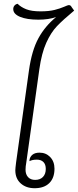

<svg xmlns="http://www.w3.org/2000/svg" viewBox="-20 -990 412 1015"><path d="M119 -131Q115 -110 115 -93Q115 -68 128.5 -53.5Q142 -39 166 -39Q192 -39 207 -54.5Q222 -70 222 -97Q222 -121 209.5 -133.5Q197 -146 175 -146Q150 -146 136 -138V-144Q138 -161 151.5 -172Q165 -183 189 -183Q223 -183 245.5 -159.5Q268 -136 268 -98Q268 -49 240.5 -22Q213 5 163 5Q118 5 89.5 -20.5Q61 -46 61 -90Q61 -99 65 -131L133 -617Q148 -724 183.5 -788.5Q219 -853 277 -900Q237 -886 183 -886Q122 -886 86 -901Q50 -916 50 -942Q50 -953 56.5 -960.5Q63 -968 73 -970Q91 -952 119 -941Q147 -930 194 -930Q239 -930 268.5 -937.5Q298 -945 318.5 -954Q339 -963 343 -963Q349 -963 352.5 -960.5Q356 -958 359 -952L372 -934Q313 -885 281 -851.5Q249 -818 224.5 -763.5Q200 -709 188 -624Z"/></svg>

Font: Krub Light
Style: Italic
Weight: 300
Italic angle: -8°
Designer: Ekaluck Peanpanawate
Foundry: Cadson Demak Co.,Ltd.
Version: Version 1.000; ttfautohint (v1.6)